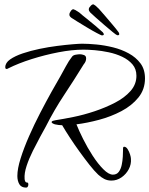

<svg xmlns="http://www.w3.org/2000/svg" viewBox="-20 -805 680 874"><path d="M513 -645Q509 -646 492.5 -659.5Q476 -673 454.5 -691.5Q433 -710 415 -726Q397 -742 391 -748Q388 -751 385.5 -755.5Q383 -760 385 -768Q387 -772 393.5 -779Q400 -786 406 -785Q410 -783 415 -779Q420 -775 430 -765Q441 -753 458 -733Q475 -713 492.5 -692.5Q510 -672 520 -658Q521 -656 522 -654Q523 -652 523 -649Q521 -643 513 -645ZM443 -644Q439 -645 420 -655Q401 -665 377 -679.5Q353 -694 332.5 -706.5Q312 -719 305 -724Q301 -727 298 -731Q295 -735 296 -742Q297 -747 302.5 -755Q308 -763 314 -763Q318 -762 323.5 -759Q329 -756 341 -748Q353 -737 373.5 -721Q394 -705 414.5 -687.5Q435 -670 448 -658Q449 -656 450.5 -654Q452 -652 453 -650Q452 -643 443 -644ZM487 17Q469 17 454.5 9.5Q440 2 427 -10Q409 -27 387 -55Q365 -83 341.5 -115.5Q318 -148 297.5 -179.5Q277 -211 263 -235Q256 -235 247 -236Q238 -237 230 -239Q215 -244 215 -249Q215 -253 221 -255Q227 -257 234 -258Q267 -263 314 -272.5Q361 -282 410.5 -298.5Q460 -315 503.5 -337.5Q547 -360 574 -390.5Q601 -421 601 -460Q601 -491 583 -512Q565 -533 536.5 -546.5Q508 -560 475 -567Q442 -574 411.5 -576.5Q381 -579 360 -579Q308 -579 246 -567Q184 -555 124 -536Q64 -517 18 -494Q17 -493 14.5 -492Q12 -491 10 -491Q4 -491 4 -499Q4 -519 26 -534.5Q48 -550 83.5 -562Q119 -574 160 -582.5Q201 -591 240.5 -596Q280 -601 310.5 -603.5Q341 -606 354 -606Q382 -606 419 -602.5Q456 -599 494.5 -589.5Q533 -580 566 -562Q599 -544 619.5 -516.5Q640 -489 640 -448Q640 -398 610 -361Q580 -324 532.5 -299Q485 -274 430.5 -259.5Q376 -245 328 -239Q339 -211 358.5 -172Q378 -133 402 -96Q426 -59 450.5 -34.5Q475 -10 494 -10Q511 -10 520.5 -22.5Q530 -35 534 -54Q538 -73 539 -91.5Q540 -110 540 -122V-128Q540 -137 545 -137Q554 -137 561 -126Q568 -115 572 -102Q576 -89 576 -82Q578 -57 566 -34.5Q554 -12 533 2.5Q512 17 487 17ZM99 49Q77 49 68 33.5Q59 18 59 -4Q59 -37 74 -84.5Q89 -132 112.5 -185.5Q136 -239 163 -291Q190 -343 214.5 -387Q239 -431 255 -458Q267 -479 280 -503.5Q293 -528 308 -547Q313 -554 325 -556Q337 -558 344 -558Q352 -558 362 -554.5Q372 -551 372 -540V-538Q372 -525 361 -512Q316 -439 271.5 -372Q227 -305 188 -228Q179 -212 163 -182.5Q147 -153 129.5 -118Q112 -83 101 -49.5Q90 -16 92 9Q92 14 94.5 20Q97 26 104 26Q109 26 109 35Q109 40 106.5 44.5Q104 49 99 49Z"/></svg>

Font: Hurricane
Style: Regular
Weight: 400
Designer: Robert E. Leuschke
Foundry: Robert E. Leuschke
Version: Version 1.010; ttfautohint (v1.8.3)